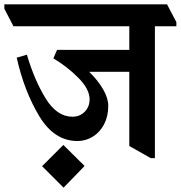

<svg xmlns="http://www.w3.org/2000/svg" viewBox="-64 -683 833 885"><path d="M0 0ZM749 -562H650V46H631L532 -10V-352H347Q388 -312 411.5 -271Q435 -230 435 -195Q435 -147 416 -110.5Q397 -74 364.5 -53.5Q332 -33 293 -33Q186 -33 117 -147.5Q48 -262 13 -417L60 -431Q94 -315 146 -230Q198 -145 270 -145Q304 -145 326.5 -168Q349 -191 349 -225Q349 -272 297.5 -324Q246 -376 182 -414L199 -453H532V-562H-2L-44 -643V-663H706L749 -581ZM326 82 229 182 130 83 228 -15Z"/></svg>

Font: Martel ExtraBold
Style: Regular
Weight: 800
Designer: Dan Reynolds
Foundry: Dan Reynolds
Version: Version 1.001; ttfautohint (v1.1) -l 5 -r 5 -G 72 -x 0 -D la